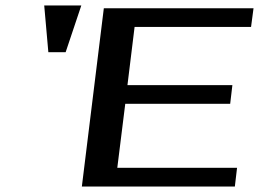

<svg xmlns="http://www.w3.org/2000/svg" viewBox="-20 -679 943 699"><path d="M835 0 843 -68H407L436 -301H818L826 -369H444L470 -581H894L903 -649H358L278 0ZM219 -489 276 -659H141L156 -489Z"/></svg>

Font: Gamestation Extended
Style: Italic
Weight: 400
Width: 7
Designer: Jonas Hecksher
Foundry: Jonas Hecksher, Playtypeª, e-types AS
Version: Version 1.003